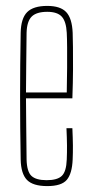

<svg xmlns="http://www.w3.org/2000/svg" viewBox="-20 -625 310 650"><path d="M140 5Q91.5 5 71.2 -16Q51 -37 50 -85Q49 -138.5 48.5 -192.2Q48 -246 48 -299.5Q48 -353 48.5 -406.8Q49 -460.5 50 -514Q51 -563 72 -584Q93 -605 140 -605Q184.5 -605 204.2 -584Q224 -563 226 -514Q226.5 -496 227 -465Q227.5 -434 227.2 -390.5Q227 -347 225 -292H68Q68 -245.5 68.8 -196Q69.5 -146.5 70 -85Q71 -44 86.5 -29.5Q102 -15 138 -15Q174 -15 189.2 -29.5Q204.5 -44 206 -85Q207 -107.5 206.8 -133.2Q206.5 -159 205 -191H225Q226.5 -159 226.8 -133Q227 -107 226 -85Q224 -37 206 -16Q188 5 140 5ZM68 -312H206Q207 -356.5 207.2 -395.5Q207.5 -434.5 207.2 -464.8Q207 -495 206 -514Q204 -552.5 189 -568.8Q174 -585 140 -585Q103.5 -585 87.2 -568.8Q71 -552.5 70 -514Q69.5 -455 68.8 -406.5Q68 -358 68 -312Z"/></svg>

Font: Big Shoulders Thin
Style: Regular
Weight: 100
Designer: Patric King
Foundry: XO Type Co
Version: Version 2.002